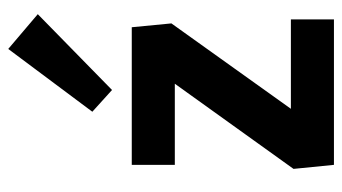

<svg xmlns="http://www.w3.org/2000/svg" viewBox="-202 -628 831 466"><g transform="rotate(-90 213.0 -395.5)"><path d="M45.4 0 35.6 -98.1 279.8 -438.5 302.7 -386.2H45.4V-490.7H379.4L388.7 -394.5L147.9 -57.6L120.1 -104.5H398.4V0ZM227.1 -538.6 174.3 -586.4 326.7 -790.5 411.1 -718.8Z"/></g></svg>

Font: Anaheim
Style: Bold
Weight: 700
Version: Version 2.001